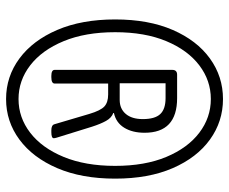

<svg xmlns="http://www.w3.org/2000/svg" viewBox="-81 -669 754 632"><g transform="rotate(90 296.0 -353.0)"><path d="M306 4Q232 4 172.5 -40Q113 -84 78.5 -164.5Q44 -245 44 -355Q44 -465 78.5 -544.5Q113 -624 172.5 -667Q232 -710 306 -710Q380 -710 439.5 -667Q499 -624 533.5 -544.5Q568 -465 568 -355Q568 -245 533.5 -164.5Q499 -84 439.5 -40Q380 4 306 4ZM306 -37Q367 -37 417 -75.5Q467 -114 496.5 -185.5Q526 -257 526 -355Q526 -453 496.5 -523.5Q467 -594 417 -632Q367 -670 306 -670Q245 -670 195 -632Q145 -594 115.5 -523.5Q86 -453 86 -355Q86 -257 115.5 -185.5Q145 -114 195 -75.5Q245 -37 306 -37ZM230 -145Q210 -145 210 -156V-543Q210 -559 226 -559H303Q417 -559 417 -452Q417 -412 400.5 -385Q384 -358 352 -351V-349Q368 -343 378 -325Q388 -307 397 -279L433 -163Q434 -160 434.5 -157Q435 -154 435 -153Q435 -145 415 -145H409Q392 -145 389 -155L355 -270Q344 -307 330.5 -319.5Q317 -332 291 -332H255V-156Q255 -145 234 -145ZM254 -370H309Q338 -370 355 -390Q372 -410 372 -446Q372 -486 355.5 -503.5Q339 -521 303 -521H254Z"/></g></svg>

Font: Asap Condensed Condensed Light
Style: Italic
Weight: 300
Width: 3
Italic angle: -6°
Designer: Pablo Cosgaya
Foundry: Omnibus-Type
Version: Version 3.001; ttfautohint (v1.8.4.7-5d5b)